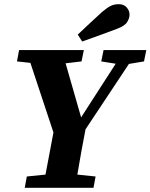

<svg xmlns="http://www.w3.org/2000/svg" viewBox="-20 -896 718 916"><path d="M463 -603 474 -657H678L667 -603L595 -591L388 -279Q367 -171 349 -63L436 -54L426 0H98L108 -54L197 -63L235 -264L125 -596L61 -603L71 -657H380L369 -603L293 -594L367 -336L532 -592ZM351 -731Q380 -758 409 -785.5Q438 -813 467 -839Q493 -861 509.5 -868.5Q526 -876 547 -876Q571 -876 584.5 -860.5Q598 -845 598 -826Q598 -809 586.5 -790.5Q575 -772 537 -758Q496 -743 454.5 -727.5Q413 -712 372 -698Z"/></svg>

Font: Source Serif Pro
Style: Bold Italic
Weight: 700
Italic angle: -12°
Designer: Frank Grießhammer
Foundry: Adobe Systems Incorporated
Version: Version 3.001;hotconv 1.0.111;makeotfexe 2.5.65597